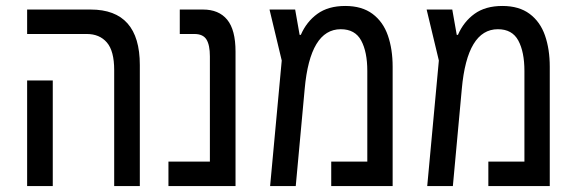

<svg xmlns="http://www.w3.org/2000/svg" viewBox="-20 -624 1930 644"><path d="M363 0V-389Q363 -453 338.5 -481.5Q314 -510 271 -510H71V-592H284Q449 -592 449 -406V0ZM71 0V-354H157V0Z M545 0V-82H684V-435Q684 -473 672.5 -491.5Q661 -510 632 -510H583V-592H661Q714 -592 742 -558Q770 -524 770 -451V0Z M1138 -604Q1194 -604 1229.5 -577.5Q1265 -551 1281 -505Q1297 -459 1297 -400V0H1091V-82H1212V-386Q1212 -450 1191.5 -488Q1171 -526 1123 -526Q1020 -526 1002 -326L972 0H886L925 -421L884 -592H970L985 -507H989Q1008 -551 1044.5 -577.5Q1081 -604 1138 -604Z M1665 -604Q1721 -604 1756.5 -577.5Q1792 -551 1808 -505Q1824 -459 1824 -400V0H1618V-82H1739V-386Q1739 -450 1718.5 -488Q1698 -526 1650 -526Q1547 -526 1529 -326L1499 0H1413L1452 -421L1411 -592H1497L1512 -507H1516Q1535 -551 1571.5 -577.5Q1608 -604 1665 -604Z"/></svg>

Font: Noto Sans Hebrew Condensed
Style: Regular
Weight: 400
Width: 3
Designer: Monotype Design Team
Foundry: Monotype Imaging Inc.
Version: Version 2.004; ttfautohint (v1.8.4.7-5d5b)